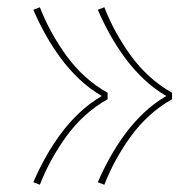

<svg xmlns="http://www.w3.org/2000/svg" viewBox="-20 -605 540 530"><path d="M268 -95 250 -102Q265 -137 284 -171Q303 -205 326 -236Q349 -267 377 -293.5Q405 -320 439 -340Q405 -360 377 -386.5Q349 -413 326 -444Q303 -475 284 -509Q265 -543 250 -578L268 -585Q282 -549 300.5 -515.5Q319 -482 341.5 -451Q364 -420 392.5 -394Q421 -368 455 -349V-331Q421 -312 392.5 -286Q364 -260 341.5 -229Q319 -198 300.5 -164.5Q282 -131 268 -95ZM90 -95 72 -102Q87 -137 106 -171Q125 -205 148 -236Q171 -267 199 -293.5Q227 -320 261 -340Q227 -360 199 -386.5Q171 -413 148 -444Q125 -475 106 -509Q87 -543 72 -578L90 -585Q104 -549 122.5 -515.5Q141 -482 163.5 -451Q186 -420 214.5 -394Q243 -368 277 -349V-331Q243 -312 214.5 -286Q186 -260 163.5 -229Q141 -198 122.5 -164.5Q104 -131 90 -95Z"/></svg>

Font: Zed Mono Thin
Style: Regular
Weight: 100
Monospace: yes
Designer: Belleve Invis
Foundry: Belleve Invis
Version: Version 1.0.0; ttfautohint (v1.8.4)